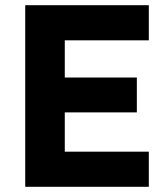

<svg xmlns="http://www.w3.org/2000/svg" viewBox="-20 -718 647 738"><path d="M77 0V-698H552V-563H229V-420H506V-286H229V-135H552V0Z"/></svg>

Font: Aneliza ExtraBold
Style: Regular
Weight: 800
Designer: Mike Abbink, Paul van der Laan, Pieter van Rosmalen
Foundry: Bold Monday
Version: Version 3.001;September 8, 2019;FontCreator 11.5.0.2425 64-b